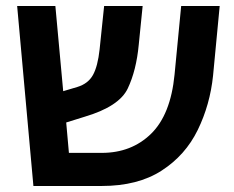

<svg xmlns="http://www.w3.org/2000/svg" viewBox="-20 -618 777 638"><path d="M688 -367 710 -598H582L560 -370Q547 -237 482 -173.5Q417 -110 318 -110H209L200 -211L261 -230Q376 -264 404.5 -324Q433 -384 441 -469L454 -598H326L311 -454Q305 -398 289 -369Q273 -340 237 -329L190 -315L164 -598H37L91 0H318Q438 0 517 -51Q596 -102 637 -186Q678 -270 688 -367Z"/></svg>

Font: Noto Sans Hebrew Semi
Style: Regular
Weight: 600
Designer: Monotype Design Team
Foundry: Monotype Imaging Inc.
Version: Version 1.902